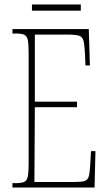

<svg xmlns="http://www.w3.org/2000/svg" viewBox="-20 -845 489 865"><path d="M36 0V-20H53Q78 -20 90 -26Q102 -32 105.5 -51Q109 -70 109 -108V-606Q109 -645 105.5 -663.5Q102 -682 90 -688Q78 -694 53 -694H36V-714H380L385 -550H365L363 -600Q361 -641 356.5 -660Q352 -679 336.5 -684Q321 -689 287 -689H137V-387H327V-362H137L135 -25H314Q347 -25 361 -29.5Q375 -34 379.5 -49Q384 -64 386 -94L390 -164H410L406 0ZM124 -797V-825H344V-797Z"/></svg>

Font: Noto Serif Tamil ExtraCondensed Thin
Style: Italic
Weight: 100
Width: 2
Italic angle: -12°
Designer: Indian Type Foundry, Tom Grace, and the Monotype Design Team
Foundry: Monotype Imaging Inc.
Version: Version 2.003; ttfautohint (v1.8.4.7-5d5b)